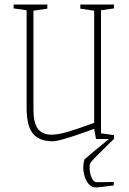

<svg xmlns="http://www.w3.org/2000/svg" viewBox="-20 -611 568 844"><path d="M424 -566V-25L481 -17V0L464 16Q453 27 414.5 65Q376 103 375 110Q374 115 374 125Q374 151 383 170.5Q392 190 406 190L480 189V204Q413 213 402 213Q377 213 361.5 186Q346 159 346 125Q346 108 351 90Q380 64 459 0H402L394 -45L370 -36Q362 -33 324.5 -20Q287 -7 256.5 1.5Q226 10 213 10Q152 10 124.5 -24Q97 -58 97 -136V-566L40 -574V-591H188V-573L127 -564V-128Q127 -71 146.5 -45Q166 -19 206 -19Q237 -19 281.5 -32.5Q326 -46 394 -71V-564L333 -573V-591H481V-574Z"/></svg>

Font: Grenze Thin
Style: Regular
Weight: 250
Designer: Renata Polastri
Foundry: Omnibus-Type
Version: Version 1.002; ttfautohint (v1.8)